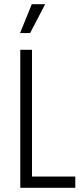

<svg xmlns="http://www.w3.org/2000/svg" viewBox="-20 -898 390 918"><path d="M77 0V-660H133V-54H340V0ZM124 -740H76L132 -878H196Z"/></svg>

Font: Bricolage Grotesque 10pt Condensed ExtraLight
Style: Regular
Weight: 200
Width: 3
Designer: Mathieu Triay
Foundry: Atelier Triay
Version: Version 1.000; ttfautohint (v1.8.4.7-5d5b);gftools[0.9.32]